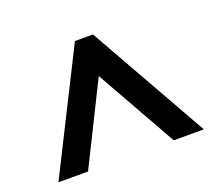

<svg xmlns="http://www.w3.org/2000/svg" viewBox="-86 -837 798 701"><g transform="rotate(-20 313.0 -486.0)"><path d="M31 -254 264 -718H334L596 -254H479L302 -568L146 -254Z"/></g></svg>

Font: Noto Sans Malayalam
Style: Regular
Weight: 400
Designer: Jelle Bosma - Monotype Design Team
Foundry: Monotype Imaging Inc.
Version: Version 2.103